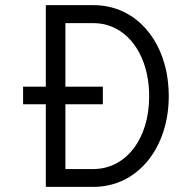

<svg xmlns="http://www.w3.org/2000/svg" viewBox="-20 -731 713 751"><path d="M159.2 -323.2V0H234.9H345.2C521 0 640.1 -155.8 640.1 -354.5C640.1 -388.7 636.7 -421.9 630.4 -453.1C598.6 -603 493.2 -710.9 345.2 -710.9H159.2V-392.1H70.3V-323.2ZM235.8 -323.2H382.3V-392.1H235.8V-640.6H345.2C448.2 -640.6 528.8 -562.5 554.7 -440.9C560.5 -414.1 563.5 -385.3 563.5 -354.5C563.5 -185.1 470.7 -69.8 345.2 -69.8H235.8Z"/></svg>

Font: Tuffy
Style: Regular
Weight: 500
Designer: Thatcher Ulrich, Karoly Barta and Michael Everson
Version: Version 001.270